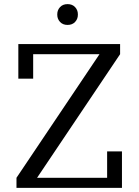

<svg xmlns="http://www.w3.org/2000/svg" viewBox="-20 -912 677 932"><path d="M60 -49 463 -649H141V-530H69V-698H563V-649L160 -49H500V-177H572V0H60ZM308 -791Q285 -791 271.5 -805.5Q258 -820 258 -840V-843Q258 -863 271.5 -877.5Q285 -892 308 -892Q331 -892 344.5 -877.5Q358 -863 358 -843V-840Q358 -820 344.5 -805.5Q331 -791 308 -791Z"/></svg>

Font: IBM Plex Serif
Style: Regular
Weight: 400
Designer: Mike Abbink, Paul van der Laan, Pieter van Rosmalen
Foundry: Bold Monday
Version: Version 2.6